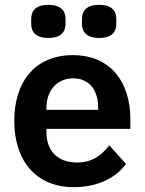

<svg xmlns="http://www.w3.org/2000/svg" viewBox="-20 -762 598 794"><path d="M180 -605C232 -605 251 -630 251 -663V-684C251 -717 232 -742 180 -742C128 -742 109 -717 109 -684V-663C109 -630 128 -605 180 -605ZM390 -605C442 -605 461 -630 461 -663V-684C461 -717 442 -742 390 -742C338 -742 319 -717 319 -684V-663C319 -630 338 -605 390 -605ZM285 12C382 12 458 -25 501 -84L432 -161C400 -120 362 -90 299 -90C215 -90 172 -141 172 -216V-229H519V-271C519 -414 444 -534 281 -534C128 -534 39 -427 39 -262C39 -95 131 12 285 12ZM283 -438C349 -438 386 -389 386 -317V-308H172V-316C172 -388 216 -438 283 -438Z"/></svg>

Font: Braiins Sans SemiBold
Style: Regular
Weight: 600
Designer: Mike Abbink, Paul van der Laan, Pieter van Rosmalen, Jiri Chlebus, Lubos Buracinsky
Foundry: Bold Monday, Sudetype
Version: Version 1.000;hotconv 1.0.109;makeotfexe 2.5.65596